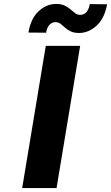

<svg xmlns="http://www.w3.org/2000/svg" viewBox="-20 -962 568 982"><path d="M389.9 -727.3 269.2 0H93.4L214.1 -727.3ZM215.6 -794.7 125.4 -795.5Q137.4 -867.5 177.6 -904.7Q217.7 -941.8 267 -941.8Q293.3 -941.8 310.7 -933.4Q328.1 -925.1 340.7 -913.9Q353.3 -902.7 364.7 -894.4Q376.1 -886 390.3 -886Q410.5 -886 422.8 -901.1Q435 -916.2 439.3 -941.1L527.7 -940Q514.9 -868.3 474.6 -831.1Q434.3 -794 385.3 -793.3Q358.3 -793.3 341.3 -801.7Q324.2 -810 312.3 -821Q300.4 -832 289.4 -840.4Q278.4 -848.7 263.1 -848.7Q245.7 -848.7 232.8 -834.7Q219.8 -820.7 215.6 -794.7Z"/></svg>

Font: Inter UI Extra Bold
Style: Italic
Weight: 800
Italic angle: 9.39999°
Designer: Rasmus Andersson
Foundry: rsms
Version: 3.2;8d6f07862